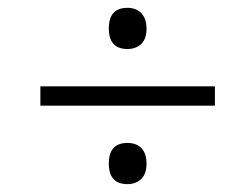

<svg xmlns="http://www.w3.org/2000/svg" viewBox="-20 -595 591 485"><path d="M301.8 -471.2Q254.9 -471.2 254.9 -523.2Q254.9 -575.2 301.8 -575.2Q324.2 -575.2 337.2 -561.5Q350.1 -547.9 350.1 -522.2Q350.1 -496.6 336.7 -483.9Q323.2 -471.2 301.8 -471.2ZM82 -377H522.9V-328.1H82ZM301.8 -129.9Q254.9 -129.9 254.9 -181.9Q254.9 -233.9 301.8 -233.9Q325.2 -233.9 337.6 -220.5Q350.1 -207 350.1 -181.4Q350.1 -155.8 336.7 -142.8Q323.2 -129.9 301.8 -129.9Z"/></svg>

Font: Open Sans Hebrew Light
Style: Italic
Weight: 300
Italic angle: -12°
Foundry: Ascender Corporation, Yanek Iontef
Version: Version 2.001;PS 002.001;hotconv 1.0.70;makeotf.lib2.5.58329